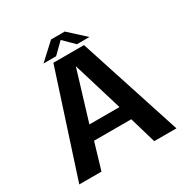

<svg xmlns="http://www.w3.org/2000/svg" viewBox="-180 -947 1062 1097"><g transform="rotate(-30 351.0 -399.0)"><path d="M30.5 0H177L228.5 -174H474L525 0H671.5L452 -676H250ZM252 -268 350.5 -592.5H352L450.5 -268ZM199 -700.5H282L351 -768L419.5 -700.5H502L395.5 -798H305Z"/></g></svg>

Font: Anybody Thin SemiBold
Style: Regular
Weight: 600
Version: Version 1.113;gftools[0.9.25]